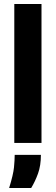

<svg xmlns="http://www.w3.org/2000/svg" viewBox="-20 -720 281 967"><path d="M52 0V-700H189V0ZM26 227Q47 159 50.5 122.5Q54 86 54 60H186Q186 114 171.5 154Q157 194 137 227Z"/></svg>

Font: Bricolage Grotesque 12pt Condensed Bricolage Grotesque 10pt Condensed Regular
Style: Bold
Weight: 700
Width: 3
Designer: Mathieu Triay
Foundry: Atelier Triay
Version: Version 1.001; ttfautohint (v1.8.4.7-5d5b);gftools[0.9.33.de